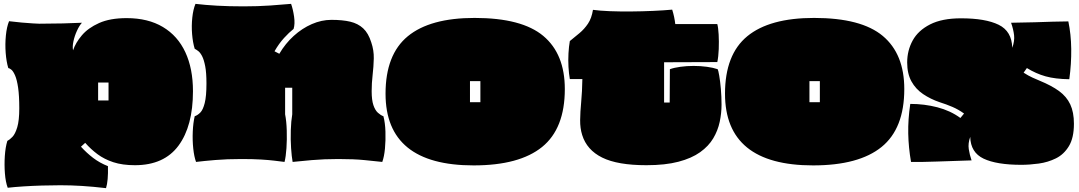

<svg xmlns="http://www.w3.org/2000/svg" viewBox="-20 -823 5597 996"><path d="M530 153Q461 145 404.5 141.5Q348 138 293 138Q247 138 197 139.5Q147 141 101 144Q55 147 20 151Q9 122 5.5 77Q2 32 5 -13.5Q8 -59 18 -92Q30 -98 44.5 -113Q59 -128 69.5 -163Q80 -198 80 -261Q80 -327 74 -368Q68 -409 58.5 -431Q49 -453 39.5 -461Q30 -469 23 -470Q13 -503 9.5 -548.5Q6 -594 10.5 -639Q15 -684 27 -713Q59 -709 92.5 -706Q126 -703 152 -701.5Q178 -700 184 -700Q246 -700 306 -701.5Q366 -703 405 -705Q392 -691 379.5 -664Q367 -637 361 -609Q355 -581 359 -562Q372 -601 404.5 -639.5Q437 -678 494 -703.5Q551 -729 637 -729Q748 -729 825 -683Q902 -637 941.5 -552Q981 -467 981 -350Q981 -169 906 -67.5Q831 34 680 34Q615 34 568 18.5Q521 3 486 -23Q451 -49 422 -82L400 -62Q429 -30 463 -4Q497 22 540 39Q542 115 530 153ZM489 -302H543V-395H489Z M997 17Q987 -10 982.5 -52.5Q978 -95 980 -140.5Q982 -186 990 -220Q1005 -225 1019 -239Q1033 -253 1042 -288.5Q1051 -324 1051 -390Q1051 -446 1044.5 -479.5Q1038 -513 1028.5 -531.5Q1019 -550 1008.5 -558Q998 -566 990 -570Q980 -603 976.5 -646Q973 -689 977.5 -731.5Q982 -774 994 -803Q1044 -797 1106 -793.5Q1168 -790 1244 -790Q1318 -790 1383 -794.5Q1448 -799 1490 -803Q1500 -775 1505.5 -737Q1511 -699 1503 -673Q1480 -655 1453.5 -626Q1427 -597 1404 -557L1429 -544Q1460 -597 1503.5 -636.5Q1547 -676 1597.5 -698Q1648 -720 1699 -720Q1757 -720 1797 -710.5Q1837 -701 1864 -676Q1891 -651 1906 -603Q1920 -562 1919 -519.5Q1918 -477 1913 -434.5Q1908 -392 1908 -350Q1908 -304 1917 -277.5Q1926 -251 1940.5 -238Q1955 -225 1969 -220Q1978 -186 1979.5 -140.5Q1981 -95 1977 -52.5Q1973 -10 1963 17Q1925 13 1871 7.5Q1817 2 1735 2Q1661 2 1597.5 7.5Q1534 13 1498 17Q1493 -10 1490 -54.5Q1487 -99 1488.5 -147Q1490 -195 1496 -230V-368H1459V-230Q1466 -195 1467.5 -147Q1469 -99 1466 -54.5Q1463 -10 1456 17Q1432 14 1403.5 10.5Q1375 7 1334 4.5Q1293 2 1232 2Q1157 2 1097.5 7Q1038 12 997 17Z M2437 35Q1980 35 1980 -337Q1980 -540 2095.5 -635Q2211 -730 2442 -730Q2687 -730 2798.5 -636.5Q2910 -543 2910 -361Q2910 -156 2792 -60.5Q2674 35 2437 35ZM2418 -293H2472V-402H2418Z M3333 34Q3184 34 3104 -5.5Q3024 -45 3000 -123Q2989 -158 2989.5 -200Q2990 -242 2995 -295Q3000 -348 3001 -413H2936Q2931 -441 2929 -476Q2927 -511 2929 -546.5Q2931 -582 2936 -610Q2962 -631 2986.5 -651.5Q3011 -672 3030 -700Q3049 -728 3056 -772Q3092 -767 3143.5 -765Q3195 -763 3253.5 -763.5Q3312 -764 3368 -766.5Q3424 -769 3467 -773Q3473 -754 3477 -735Q3481 -716 3483 -698H3701Q3706 -680 3708 -644Q3710 -608 3708.5 -568.5Q3707 -529 3701 -501L3425 -500V-291H3454L3455 -464Q3477 -472 3509.5 -476.5Q3542 -481 3578 -481Q3614 -481 3647 -476.5Q3680 -472 3703 -464Q3706 -459 3711 -430.5Q3716 -402 3719.5 -361.5Q3723 -321 3723 -280Q3723 -236 3713.5 -191Q3704 -146 3680 -105.5Q3656 -65 3612 -33.5Q3568 -2 3499.5 16Q3431 34 3333 34Z M4198 35Q3741 35 3741 -337Q3741 -540 3856.5 -635Q3972 -730 4203 -730Q4448 -730 4559.5 -636.5Q4671 -543 4671 -361Q4671 -156 4553 -60.5Q4435 35 4198 35ZM4179 -293H4233V-402H4179Z M5278 32Q5150 32 5082.5 0Q5015 -32 5013 -113Q5001 -79 5005.5 -49.5Q5010 -20 5020 9Q4921 12 4840 15Q4759 18 4706 17Q4693 -57 4691.5 -130Q4690 -203 4702 -284Q4775 -284 4842.5 -266.5Q4910 -249 4962 -211L4981 -234Q4952 -255 4920.5 -268.5Q4889 -282 4854 -293Q4807 -309 4768.5 -335Q4730 -361 4708 -401Q4686 -441 4686 -499Q4686 -561 4714.5 -613Q4743 -665 4805 -696.5Q4867 -728 4965 -728Q5092 -728 5160.5 -694.5Q5229 -661 5231 -575Q5244 -610 5240.5 -640.5Q5237 -671 5225 -705Q5296 -706 5347.5 -707.5Q5399 -709 5441 -710.5Q5483 -712 5522 -712Q5536 -646 5537 -569Q5538 -492 5527 -412Q5454 -413 5404 -427Q5354 -441 5307 -470L5290 -446Q5315 -430 5336 -420.5Q5357 -411 5374 -404Q5435 -379 5474 -350.5Q5513 -322 5532 -281.5Q5551 -241 5551 -181Q5551 -108 5525 -65Q5499 -22 5457.5 -1.5Q5416 19 5368.5 25.5Q5321 32 5278 32Z"/></svg>

Font: Oi
Style: Regular
Weight: 400
Designer: Kostas Bartsokas, Mohamad Dakak
Foundry: Foundry5
Version: Version 4.000